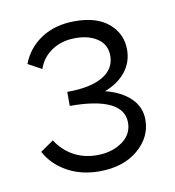

<svg xmlns="http://www.w3.org/2000/svg" viewBox="-52 -810 418 458"><g transform="rotate(-10 156.5 -580.5)"><path d="M283 -501Q283 -459 247.5 -429Q212 -399 154 -399Q110 -399 76 -418Q42 -437 25 -469L57 -491Q73 -466 98 -452Q123 -438 155 -438Q191 -438 216 -455.5Q241 -473 241 -502Q241 -533 208.5 -549Q176 -565 111 -565V-599Q167 -599 197 -616.5Q227 -634 227 -666Q227 -693 206 -707.5Q185 -722 152 -722Q119 -722 95 -706Q71 -690 62 -663L29 -681Q43 -718 76.5 -740Q110 -762 158 -762Q211 -762 240 -737Q269 -712 269 -674Q269 -643 250.5 -620Q232 -597 200 -585Q239 -575 261 -553.5Q283 -532 283 -501Z"/></g></svg>

Font: Ysabeau Infant Semilight
Style: Regular
Weight: 300
Designer: Christian Thalmann (Catharsis Fonts)
Version: Version 0.003